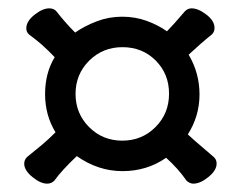

<svg xmlns="http://www.w3.org/2000/svg" viewBox="-20 -556 570 460"><path d="M378 -178Q332 -146 273.5 -146Q215 -146 164 -182Q128 -148 110 -123Q103 -116 93 -116Q77 -116 57.5 -132Q38 -148 38 -164Q38 -173 45 -180Q65 -196 80.5 -209Q96 -222 113 -239Q88 -280 88 -330.5Q88 -381 111 -419Q97 -434 79 -450Q65 -462 50 -473Q43 -479 43 -488Q43 -505 62.5 -520.5Q82 -536 98 -536Q109 -536 115 -529Q136 -502 160 -478Q183 -494 212 -505Q241 -516 272.5 -516Q304 -516 331.5 -506Q359 -496 380 -481Q394 -495 423 -529Q430 -536 439 -536Q455 -536 474.5 -521Q494 -506 494 -489Q494 -479 487 -473Q462 -453 432 -425Q458 -381 458 -329.5Q458 -278 430 -234Q445 -220 464 -204Q483 -188 492 -180Q499 -174 499 -164Q499 -148 479.5 -132Q460 -116 443 -116Q435 -116 427 -123Q407 -152 378 -178ZM273 -219Q320 -219 352.5 -251.5Q385 -284 385 -331.5Q385 -379 353 -411Q321 -443 273.5 -443Q226 -443 193.5 -410.5Q161 -378 161 -331Q161 -284 193.5 -251.5Q226 -219 273 -219Z"/></svg>

Font: Moon Stars Kai
Style: Bold
Weight: 700
Designer: GuiWonder
Version: Version 1.101